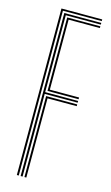

<svg xmlns="http://www.w3.org/2000/svg" viewBox="-123 -846 515 891"><g transform="rotate(15 134.0 -400.0)"><path d="M56 0V-800H251.8V-791.8H65.2V0ZM92.5 0V-389H241.8V-380.5H101.5V0ZM74.2 0V-783.2H251.8V-775H83.5V-405.5H241.8V-397.2H83.5V0ZM92.5 -413.8V-766.8H251.8V-758.5H101.5V-422.2H241.8V-413.8Z"/></g></svg>

Font: Big Shoulders Inline Display Thin Light
Style: Regular
Weight: 300
Version: Version 2.002